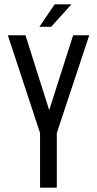

<svg xmlns="http://www.w3.org/2000/svg" viewBox="-20 -862 446 882"><path d="M308 -842H231L161 -739H215ZM164 -251V0H241V-251L390 -700H316L206 -356L97 -700H16Z"/></svg>

Font: SVN-Bebas Neue
Style: Regular
Weight: 400
Designer: Ryoichi Tsunekawa
Foundry: Ryoichi Tsunekawa
Version: Version 001.003